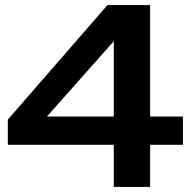

<svg xmlns="http://www.w3.org/2000/svg" viewBox="-20 -741 756 761"><path d="M431 0V-580H433L166 -279H705V-167H11V-267L406 -721H575V0Z"/></svg>

Font: Mona Sans Expanded SemiBold
Style: Regular
Weight: 600
Width: 7
Designer: Deni Anggara
Foundry: GitHub
Version: Version 2.000